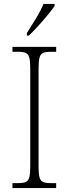

<svg xmlns="http://www.w3.org/2000/svg" viewBox="-20 -951 348 971"><path d="M43 0V-25H73Q97 -25 110 -30.5Q123 -36 128 -54Q133 -72 133 -109V-605Q133 -642 128 -660Q123 -678 110 -683.5Q97 -689 73 -689H43V-714H264V-689H235Q211 -689 198 -683.5Q185 -678 180 -660Q175 -642 175 -605V-109Q175 -72 180 -54Q185 -36 198 -30.5Q211 -25 235 -25H264V0ZM116 -784Q138 -818 162 -857.5Q186 -897 200 -931H256V-921Q245 -904 222 -876Q199 -848 173 -819.5Q147 -791 126 -771H116Z"/></svg>

Font: Noto Serif Lao SemiCondensed ExtraLight
Style: Regular
Weight: 200
Width: 4
Designer: Monotype Design Team
Foundry: Monotype Imaging Inc.
Version: Version 2.003; ttfautohint (v1.8.4.7-5d5b)